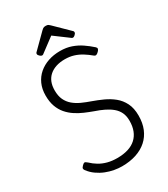

<svg xmlns="http://www.w3.org/2000/svg" viewBox="-327 -1549 1498 1711"><g transform="rotate(-30 422.0 -693.5)"><path d="M403 19Q366 19 324 11.5Q282 4 240.5 -12.5Q199 -29 161.5 -55.5Q124 -82 96 -120Q89 -130 89.5 -139Q90 -148 104 -162Q118 -177 127.5 -178.5Q137 -180 156 -163Q186 -134 222.5 -112Q259 -90 304 -78Q349 -66 403 -66Q466 -66 514.5 -81Q563 -96 596 -126Q629 -156 646 -199.5Q663 -243 663 -300Q663 -350 646 -385.5Q629 -421 598 -447Q567 -473 525 -493.5Q483 -514 432 -531Q388 -547 345 -565.5Q302 -584 262.5 -610Q223 -636 192.5 -671.5Q162 -707 144.5 -755Q127 -803 127 -867Q127 -934 150.5 -986Q174 -1038 216 -1074Q258 -1110 314 -1129Q370 -1148 436 -1148Q500 -1148 551.5 -1130Q603 -1112 646.5 -1082.5Q690 -1053 730 -1017Q741 -1007 739 -996.5Q737 -986 726 -975Q714 -962 702.5 -957Q691 -952 680 -960Q643 -991 606 -1014Q569 -1037 527.5 -1050Q486 -1063 436 -1063Q386 -1063 346 -1050Q306 -1037 277.5 -1012Q249 -987 234.5 -951Q220 -915 220 -867Q220 -810 238.5 -770.5Q257 -731 290 -703Q323 -675 366 -655.5Q409 -636 458 -619Q509 -601 562 -577Q615 -553 659 -517.5Q703 -482 729.5 -429Q756 -376 756 -300Q756 -224 731.5 -165Q707 -106 661 -65Q615 -24 549.5 -2.5Q484 19 403 19ZM279 -1193Q270 -1193 257 -1205Q244 -1217 244 -1227Q244 -1230 244.5 -1234Q245 -1238 250 -1243L394 -1386Q401 -1393 410 -1399.5Q419 -1406 438 -1406Q457 -1406 465.5 -1399.5Q474 -1393 481 -1386L627 -1243Q632 -1238 632.5 -1234Q633 -1230 633 -1227Q633 -1217 620 -1205Q607 -1193 598 -1193Q591 -1193 586 -1196.5Q581 -1200 573 -1206L438 -1306L304 -1206Q297 -1200 291.5 -1196.5Q286 -1193 279 -1193Z"/></g></svg>

Font: Playwrite CL
Style: Regular
Weight: 400
Designer: Veronika Burian, José Scaglione
Foundry: TypeTogether
Version: Version 1.002